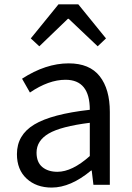

<svg xmlns="http://www.w3.org/2000/svg" viewBox="-20 -847 603 880"><path d="M216.8 12.7Q146.5 12.7 102.1 -28.3Q57.6 -69.3 57.6 -140.6Q57.6 -228.5 137.2 -276.4Q216.8 -324.2 391.6 -343.8Q391.6 -481.4 280.3 -481.4Q203.1 -481.4 117.2 -422.9L81.1 -486.3Q189.5 -556.6 294.9 -556.6Q390.6 -556.6 437 -497.6Q483.4 -438.5 483.4 -334V0H408.2L400.4 -65.4H397.5Q303.7 12.7 216.8 12.7ZM243.2 -59.6Q310.5 -59.6 391.6 -131.8V-284.2Q258.8 -267.6 203.1 -234.9Q147.5 -202.1 147.5 -147.5Q147.5 -103.5 173.8 -81.5Q200.2 -59.6 243.2 -59.6ZM121.1 -670.9 248 -827.1H338.9L465.8 -670.9L427.7 -634.8L294.9 -760.7H291L160.2 -634.8Z"/></svg>

Font: irohakakuC Regular
Style: Regular
Weight: 400
Designer: [Source Han Sans]
Ryoko NISHIZUKA Ë•øÂ°öÊ∂ºÂ≠ê (kana & ideographs); Paul D. Hunt (Latin, Greek & Cyrillic); Wenlong ZHAN
Version: Version 1.001.20160904